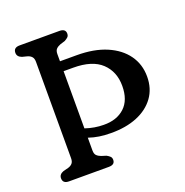

<svg xmlns="http://www.w3.org/2000/svg" viewBox="-126 -814 894 929"><g transform="rotate(-20 321.0 -350.0)"><path d="M231 -102Q231 -84 239.2 -75.8Q247.5 -67.5 261 -62.5L286.5 -54.5Q297.5 -48.5 303.8 -42.2Q310 -36 310 -25Q310 0 278.5 0H73.5Q42 0 42 -27Q42 -47.5 65.5 -56L91 -62.5Q105 -66.5 113 -75.5Q121 -84.5 121 -102V-598Q121 -615.5 113 -624.5Q105 -633.5 91 -637.5L65.5 -644Q42 -652.5 42 -673Q42 -700 73.5 -700H278.5Q310 -700 310 -675Q310 -664 303.8 -657.8Q297.5 -651.5 286.5 -645.5L261 -637.5Q247.5 -632.5 239.2 -624Q231 -615.5 231 -598V-561H317Q406 -561 469.8 -533.8Q533.5 -506.5 567.8 -458.5Q602 -410.5 602 -348Q602 -286 569.8 -241.5Q537.5 -197 479.8 -173.2Q422 -149.5 345 -150Q313.5 -150 285.2 -154.2Q257 -158.5 231 -167.5ZM325 -199.5Q392.5 -198.5 433 -236Q473.5 -273.5 473.5 -346.5Q473.5 -420 425.8 -465Q378 -510 280.5 -510H231V-215.5Q254.5 -207.5 278.5 -203.5Q302.5 -199.5 325 -199.5Z"/></g></svg>

Font: Fraunces 72pt SuperSoft
Style: Regular
Weight: 400
Version: Version 1.000;[b76b70a41]